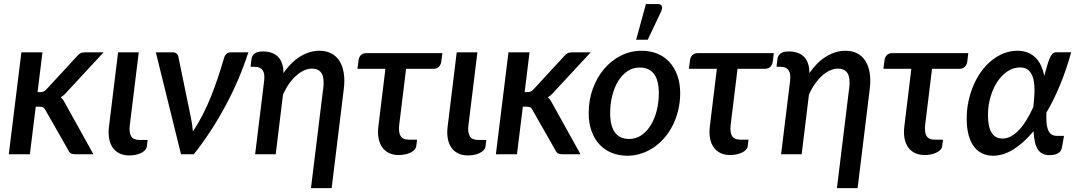

<svg xmlns="http://www.w3.org/2000/svg" viewBox="-20 -772 5394 961"><path d="M192.5 -510 168 -311H181.5Q191.5 -311 198.5 -314Q205.5 -317 214 -326.5L365 -490Q373 -500 382 -505Q391 -510 404 -510H498.5L318.5 -316Q302.5 -296 284 -285Q292.5 -278 298 -269.2Q303.5 -260.5 309 -249.5L447.5 0H356Q343.5 0 335.2 -4.2Q327 -8.5 322 -20L208 -220Q202.5 -231.5 196 -234.8Q189.5 -238 175.5 -238H159L129.5 0H24L87 -510Z M571 -510H674.5L629.5 -144Q625.5 -108.5 636.5 -90Q647.5 -71.5 678 -71.5H719L715 -39.5Q713.5 -28.5 705.5 -20Q697.5 -11.5 685.5 -5.8Q673.5 0 658.2 3Q643 6 627.5 6Q598 6 577 -4.8Q556 -15.5 543.2 -34.5Q530.5 -53.5 526 -80.2Q521.5 -107 525.5 -138.5Z M1223 -510Q1201 -441.5 1171.8 -373.2Q1142.5 -305 1107.2 -239.8Q1072 -174.5 1032.2 -113.8Q992.5 -53 950 0H886L760 -510H845Q856.5 -510 863.8 -503.8Q871 -497.5 872.5 -489L935 -186Q939 -167.5 941.5 -149.8Q944 -132 945.5 -114Q971.5 -152.5 994 -196.5Q1016.5 -240.5 1035.5 -287.5Q1054.5 -334.5 1070.5 -382.8Q1086.5 -431 1100.5 -478.5Q1105 -496 1114.5 -503Q1124 -510 1134.5 -510Z M1239 -478.5Q1241 -493 1254 -503.8Q1267 -514.5 1296.5 -514.5Q1319 -514.5 1338 -508.2Q1357 -502 1370.5 -488.8Q1384 -475.5 1391.5 -455Q1399 -434.5 1398.5 -406Q1437.5 -462 1484 -490Q1530.5 -518 1580 -518Q1612 -518 1637.2 -505.2Q1662.5 -492.5 1678.5 -467.8Q1694.5 -443 1700.5 -407Q1706.5 -371 1700.5 -324.5L1640 169.5H1536.5L1597 -324.5H1597.5Q1604.5 -379 1590.5 -403.8Q1576.5 -428.5 1540.5 -428.5Q1521.5 -428.5 1501.8 -419.5Q1482 -410.5 1463 -393.8Q1444 -377 1427 -353Q1410 -329 1396.5 -299L1360 0H1257L1302 -366.5Q1306.5 -403 1294.8 -420.2Q1283 -437.5 1256 -437.5H1234Z M2189 -464.5Q2186.5 -447 2176.2 -437.2Q2166 -427.5 2148.5 -427.5H2012.5L1978 -146Q1974 -110 1985 -91.5Q1996 -73 2026 -73H2067.5L2063.5 -41Q2062 -30 2054 -21.8Q2046 -13.5 2033.8 -7.8Q2021.5 -2 2006.5 1Q1991.5 4 1976 4Q1946.5 4 1925.5 -6.8Q1904.5 -17.5 1891.8 -36.5Q1879 -55.5 1874.5 -82Q1870 -108.5 1874 -140L1909 -427.5H1769L1775 -472.5Q1776.5 -485.5 1786.2 -495.8Q1796 -506 1813.5 -506H2194Z M2266 -510H2369.5L2324.5 -144Q2320.5 -108.5 2331.5 -90Q2342.5 -71.5 2373 -71.5H2414L2410 -39.5Q2408.5 -28.5 2400.5 -20Q2392.5 -11.5 2380.5 -5.8Q2368.5 0 2353.2 3Q2338 6 2322.5 6Q2293 6 2272 -4.8Q2251 -15.5 2238.2 -34.5Q2225.5 -53.5 2221 -80.2Q2216.5 -107 2220.5 -138.5Z M2630.5 -510 2606 -311H2619.5Q2629.5 -311 2636.5 -314Q2643.5 -317 2652 -326.5L2803 -490Q2811 -500 2820 -505Q2829 -510 2842 -510H2936.5L2756.5 -316Q2740.5 -296 2722 -285Q2730.5 -278 2736 -269.2Q2741.5 -260.5 2747 -249.5L2885.5 0H2794Q2781.5 0 2773.2 -4.2Q2765 -8.5 2760 -20L2646 -220Q2640.5 -231.5 2634 -234.8Q2627.5 -238 2613.5 -238H2597L2567.5 0H2462L2525 -510Z M3129.5 -76.5Q3163 -76.5 3190.5 -95.2Q3218 -114 3237.2 -145.5Q3256.5 -177 3267 -218.2Q3277.5 -259.5 3277.5 -304.5Q3277.5 -370.5 3253.2 -402.2Q3229 -434 3181.5 -434Q3147.5 -434 3120.2 -415.5Q3093 -397 3074 -366Q3055 -335 3044.5 -293.5Q3034 -252 3034 -206.5Q3034 -76.5 3129.5 -76.5ZM3120 7.5Q3078 7.5 3042.5 -6.8Q3007 -21 2981.2 -48.2Q2955.5 -75.5 2941 -115.2Q2926.5 -155 2926.5 -205.5Q2926.5 -271 2947.2 -328Q2968 -385 3004 -427.2Q3040 -469.5 3088.2 -493.8Q3136.5 -518 3191.5 -518Q3233.5 -518 3269 -503.8Q3304.5 -489.5 3330 -462.2Q3355.5 -435 3370 -395.2Q3384.5 -355.5 3384.5 -305Q3384.5 -262 3375 -222Q3365.5 -182 3348.5 -147.2Q3331.5 -112.5 3307.2 -84Q3283 -55.5 3253.8 -35.2Q3224.5 -15 3190.5 -3.8Q3156.5 7.5 3120 7.5ZM3164 -573 3213 -751.5H3274Q3288.5 -751.5 3292.5 -741.8Q3296.5 -732 3289.5 -715.5L3222 -573Z M3848 -464.5Q3845.5 -447 3835.2 -437.2Q3825 -427.5 3807.5 -427.5H3671.5L3637 -146Q3633 -110 3644 -91.5Q3655 -73 3685 -73H3726.5L3722.5 -41Q3721 -30 3713 -21.8Q3705 -13.5 3692.8 -7.8Q3680.5 -2 3665.5 1Q3650.5 4 3635 4Q3605.5 4 3584.5 -6.8Q3563.5 -17.5 3550.8 -36.5Q3538 -55.5 3533.5 -82Q3529 -108.5 3533 -140L3568 -427.5H3428L3434 -472.5Q3435.5 -485.5 3445.2 -495.8Q3455 -506 3472.5 -506H3853Z M3871.5 -478.5Q3873.5 -493 3886.5 -503.8Q3899.5 -514.5 3929 -514.5Q3951.5 -514.5 3970.5 -508.2Q3989.5 -502 4003 -488.8Q4016.5 -475.5 4024 -455Q4031.5 -434.5 4031 -406Q4070 -462 4116.5 -490Q4163 -518 4212.5 -518Q4244.5 -518 4269.8 -505.2Q4295 -492.5 4311 -467.8Q4327 -443 4333 -407Q4339 -371 4333 -324.5L4272.5 169.5H4169L4229.5 -324.5H4230Q4237 -379 4223 -403.8Q4209 -428.5 4173 -428.5Q4154 -428.5 4134.2 -419.5Q4114.5 -410.5 4095.5 -393.8Q4076.5 -377 4059.5 -353Q4042.5 -329 4029 -299L3992.5 0H3889.5L3934.5 -366.5Q3939 -403 3927.2 -420.2Q3915.5 -437.5 3888.5 -437.5H3866.5Z M4821.5 -464.5Q4819 -447 4808.8 -437.2Q4798.5 -427.5 4781 -427.5H4645L4610.5 -146Q4606.5 -110 4617.5 -91.5Q4628.5 -73 4658.5 -73H4700L4696 -41Q4694.5 -30 4686.5 -21.8Q4678.5 -13.5 4666.2 -7.8Q4654 -2 4639 1Q4624 4 4608.5 4Q4579 4 4558 -6.8Q4537 -17.5 4524.2 -36.5Q4511.5 -55.5 4507 -82Q4502.5 -108.5 4506.5 -140L4541.5 -427.5H4401.5L4407.5 -472.5Q4409 -485.5 4418.8 -495.8Q4428.5 -506 4446 -506H4826.5Z M4997.5 -78.5Q5019 -78.5 5039.8 -89.5Q5060.5 -100.5 5080 -121Q5099.5 -141.5 5117.5 -170.8Q5135.5 -200 5152 -236.5Q5156.5 -274.5 5157.8 -310.2Q5159 -346 5152.8 -373.8Q5146.5 -401.5 5130.8 -418Q5115 -434.5 5085 -434.5Q5052.5 -434.5 5023.5 -415.5Q4994.5 -396.5 4972.8 -364Q4951 -331.5 4938 -288Q4925 -244.5 4925 -195.5Q4925 -137.5 4943.2 -108Q4961.5 -78.5 4997.5 -78.5ZM5341.5 -510.5Q5317.5 -423.5 5286 -347.2Q5254.5 -271 5217.5 -208.5Q5216.5 -183.5 5217.8 -162.2Q5219 -141 5224.5 -125.2Q5230 -109.5 5240.8 -100.8Q5251.5 -92 5270.5 -92H5305.5L5295 -32.5Q5293.5 -26 5290.2 -19.5Q5287 -13 5280 -7.8Q5273 -2.5 5261.8 1Q5250.5 4.5 5233.5 4.5Q5212.5 4.5 5198 -2.8Q5183.5 -10 5174 -25Q5164.5 -40 5159.8 -62.5Q5155 -85 5153 -115.5Q5104.5 -57 5053.2 -24.8Q5002 7.5 4950.5 7.5Q4921 7.5 4896.8 -3.8Q4872.5 -15 4855 -38.2Q4837.5 -61.5 4828 -96.2Q4818.5 -131 4818.5 -178.5Q4818.5 -224 4827.8 -266.8Q4837 -309.5 4853.5 -347.2Q4870 -385 4893.2 -416.5Q4916.5 -448 4944.8 -470.5Q4973 -493 5005.2 -505.5Q5037.5 -518 5072.5 -518Q5103 -518 5125.8 -508.2Q5148.5 -498.5 5164.8 -481.8Q5181 -465 5191.2 -442Q5201.5 -419 5207 -392.5L5211 -407.5Q5220 -441 5226.8 -461.2Q5233.5 -481.5 5240 -492.5Q5246.5 -503.5 5253.2 -507Q5260 -510.5 5268.5 -510.5Z"/></svg>

Font: Lato SemiBold
Style: Italic
Weight: 600
Italic angle: -7°
Designer: Lukasz Dziedzic with Adam Twardoch and Botio Nikoltchev
Foundry: tyPoland Lukasz Dziedzic
Version: Version 2.015; 2015-08-06; http://www.latofonts.com/